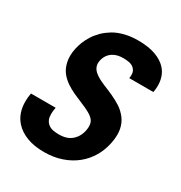

<svg xmlns="http://www.w3.org/2000/svg" viewBox="-176 -869 954 1010"><g transform="rotate(30 301.0 -364.0)"><path d="M235.4 14.2Q174.3 14.2 130.4 -2.7Q86.4 -19.5 58.6 -50.3Q17.6 -95.7 17.6 -167.5Q17.6 -179.2 18.8 -191.9Q20 -204.6 22.5 -218.3H172.4Q168 -196.3 168 -179.2Q168 -159.2 173.1 -146.2Q178.2 -133.3 187.5 -125Q201.2 -112.3 219.5 -108.6Q237.8 -105 254.9 -105Q285.2 -105 305.9 -113Q326.7 -121.1 341.8 -137.2Q357.4 -153.8 365.2 -175Q373 -196.3 373.5 -218.3Q373.5 -229 371.6 -237.8Q369.6 -246.6 364.7 -254.2Q359.9 -261.7 351.3 -269Q342.8 -276.4 329.6 -283.7Q318.8 -290 307.1 -295.4Q295.4 -300.8 281.2 -306.6Q248 -320.3 222.4 -332Q196.8 -343.8 172.9 -359.9Q146 -378.4 128.9 -401.6Q111.8 -424.8 105 -458Q103 -466.3 102.3 -475.1Q101.6 -483.9 101.6 -492.2Q101.6 -517.6 107.2 -540.5Q112.8 -563.5 119.6 -581.1Q128.9 -604.5 143.1 -626.7Q157.2 -648.9 179.2 -670.9Q198.7 -689.9 225.8 -706.5Q252.9 -723.1 291.5 -732.9Q309.1 -737.3 328.1 -739.7Q347.2 -742.2 372.1 -742.2Q435.5 -742.2 478.3 -726.6Q521 -710.9 545.4 -684.1Q563.5 -664.1 571.8 -639.6Q580.1 -615.2 580.1 -587.4Q580.1 -577.6 579.1 -567.4Q578.1 -557.1 576.2 -546.9H429.7Q431.6 -556.2 431.6 -565.4Q431.6 -582.5 425.5 -593Q419.4 -603.5 409.7 -609.9Q397 -618.2 380.4 -620.4Q363.8 -622.6 351.1 -622.6Q332.5 -622.6 316.9 -618.9Q301.3 -615.2 287.6 -606.4Q273.9 -597.7 263.7 -583.3Q253.4 -568.8 249 -546.9Q247.6 -539.6 247.6 -533.2Q247.6 -516.6 256.3 -502Q265.1 -487.3 287.1 -473.1Q299.3 -465.3 313 -458.7Q326.7 -452.1 336.4 -448.2Q347.2 -443.8 361.8 -437.7Q376.5 -431.6 391.8 -424.6Q407.2 -417.5 422.4 -409.4Q437.5 -401.4 449.2 -393.6Q475.1 -376.5 494.9 -350.8Q514.6 -325.2 521.5 -290.5Q524.4 -274.9 524.4 -257.3Q524.4 -224.6 514.6 -187.5Q504.9 -150.4 486.3 -118.7Q463.4 -79.1 426.8 -49.1Q390.1 -19 341.3 -2.4Q293 14.2 235.4 14.2Z"/></g></svg>

Font: Hack
Style: Bold Italic
Weight: 700
Italic angle: -11°
Monospace: yes
Designer: Christopher Simpkins
Foundry: Christopher Simpkins
Version: Version 2.017; ttfautohint (v1.4.1) -l 4 -r 80 -G 350 -x 0 -